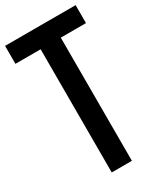

<svg xmlns="http://www.w3.org/2000/svg" viewBox="-217 -953 871 1031"><g transform="rotate(-30 219.0 -437.5)"><path d="M155.8 0V-763.7H-0.5V-875H437V-763.7H280.8V0Z"/></g></svg>

Font: Oswald-Regular
Style: Regular
Weight: 400
Designer: vernon adams
Foundry: vernon adams
Version: Version 2.002; ttfautohint (v0.92.18-e454-dirty) -l 8 -r 50 